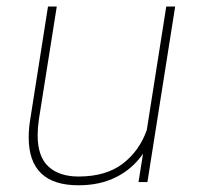

<svg xmlns="http://www.w3.org/2000/svg" viewBox="-20 -548 603 578"><path d="M397 0 410.6 -85.4Q379.4 -40 330.3 -15.1Q281.2 9.8 216.3 9.8Q66.4 9.8 66.4 -134.3Q66.4 -161.1 71.3 -190.4L124.5 -528.3H150.9L97.2 -189.5Q93.3 -161.1 93.3 -141.6Q93.3 -76.2 126 -46.4Q158.7 -16.6 216.3 -16.6Q298.8 -16.6 349.4 -55.2Q399.9 -93.8 421.9 -156.7L480.5 -528.3H507.3L423.8 0Z"/></svg>

Font: Mardoto Thin
Style: Italic
Weight: 250
Italic angle: -12°
Designer: Christian Robertson, Vahan Hovhannisyan
Foundry: Google
Version: Version 1.000